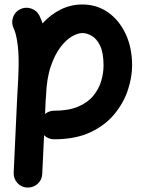

<svg xmlns="http://www.w3.org/2000/svg" viewBox="-20 -574 644 870"><path d="M103.5 275.9Q76.7 274.9 58.8 255.1Q41 235.4 42 208.5L57.6 -127.4Q60.5 -175.3 62.5 -216.8Q64.5 -258.3 64.5 -294.4Q64.5 -343.8 58.1 -384.8Q51.8 -425.8 42 -445.3Q30.3 -469.2 38.8 -494.9Q47.4 -520.5 71.3 -532.2Q95.2 -543.9 121.1 -535.4Q147 -526.9 158.7 -502.9Q166.5 -486.8 172.9 -468.3Q210 -508.8 255.6 -531.2Q301.3 -553.7 353 -553.7Q418.5 -553.7 469.2 -518.3Q520 -482.9 549.3 -420.4Q578.6 -357.9 578.6 -277.3Q578.6 -224.6 559.6 -166.5Q540.5 -108.4 498.8 -57.4Q457 -6.3 389.6 25.4Q322.3 57.1 225.1 57.1Q198.7 57.1 179.7 38.6L171.4 214.4Q170.4 241.2 150.4 259Q130.4 276.9 103.5 275.9ZM187 -119.6 184.1 -57.6Q202.1 -72.3 225.1 -72.3Q291 -72.3 334.7 -91.1Q378.4 -109.9 403.3 -140.6Q428.2 -171.4 438.7 -207.3Q449.2 -243.2 449.2 -277.3Q449.2 -334.5 433.8 -366.5Q418.5 -398.4 396 -411.4Q373.5 -424.3 353 -424.3Q332.5 -424.3 305.9 -408.9Q279.3 -393.6 253.7 -359.9Q228 -326.2 209.7 -272Q191.4 -217.8 188.5 -139.6Q188.5 -135.7 188 -131.8Q187.5 -124.5 187 -119.6Z"/></svg>

Font: Mikhak-DS1-FD Bold
Style: Bold
Weight: 700
Designer: Amin Abedi
Version: Version 3.2